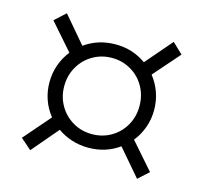

<svg xmlns="http://www.w3.org/2000/svg" viewBox="-79 -664 708 668"><g transform="rotate(15 275.0 -330.5)"><path d="M164.6 -178.7 83.5 -83.5 44.4 -117.7 127.4 -213.4Q107.9 -237.3 97.4 -267.1Q86.9 -296.9 86.9 -329.6Q86.9 -362.3 97.4 -392.1Q107.9 -421.9 127.4 -446.3L44.4 -541L83.5 -576.7L164.6 -481.4Q213.9 -516.1 275.9 -516.1Q337.9 -516.1 386.2 -481.4L468.3 -576.7L505.9 -541L423.3 -446.8Q442.9 -422.4 453.4 -392.3Q463.9 -362.3 463.9 -329.6Q463.9 -296.4 453.1 -266.6Q442.4 -236.8 422.9 -212.4L505.9 -117.7L468.3 -83.5L386.7 -178.7Q338.4 -144 275.9 -144Q244.6 -144 216.3 -153.1Q188 -162.1 164.6 -178.7ZM411.1 -329.6Q411.1 -368.2 393.3 -399.7Q375.5 -431.2 344.5 -449.2Q313.5 -467.3 275.9 -467.3Q238.3 -467.3 207.3 -449.2Q176.3 -431.2 158.2 -399.7Q140.1 -368.2 140.1 -329.6Q140.1 -291.5 158.2 -260.3Q176.3 -229 207.3 -210.9Q238.3 -192.9 275.9 -192.9Q313.5 -192.9 344.5 -210.9Q375.5 -229 393.3 -260.3Q411.1 -291.5 411.1 -329.6Z"/></g></svg>

Font: Reddit Sans Light
Style: Regular
Weight: 300
Designer: Stephen Hutchings
Foundry: Reddit
Version: Version 1.013